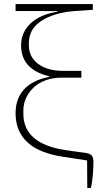

<svg xmlns="http://www.w3.org/2000/svg" viewBox="-20 -768 523 937"><path d="M405 15 294 -2Q173 -19 114.5 -73Q56 -127 56 -215Q56 -287 97.5 -332Q139 -377 220 -393V-396Q154 -411 118.5 -448.5Q83 -486 83 -547Q83 -609 128.5 -653Q174 -697 261 -711V-714H56V-748H433V-720L374 -716Q301 -713 252.5 -698Q204 -683 174.5 -661Q145 -639 133 -613Q121 -587 121 -560V-546Q121 -490 166.5 -456Q212 -422 290 -422H377V-389H280Q239 -389 205 -377Q171 -365 146.5 -343Q122 -321 108 -291.5Q94 -262 94 -228V-213Q94 -65 303 -35L402 -21Q420 -18 428 -8.5Q436 1 436 23Q436 51 433 85.5Q430 120 424 149H406Z"/></svg>

Font: IBM Plex Serif ExtLt
Style: Regular
Weight: 200
Designer: Mike Abbink, Paul van der Laan, Pieter van Rosmalen
Foundry: Bold Monday
Version: Version 3.001